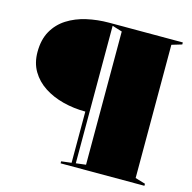

<svg xmlns="http://www.w3.org/2000/svg" viewBox="-104 -812 916 916"><g transform="rotate(15 354.0 -354.0)"><path d="M688 -708V-698L638 -683V-25L688 -10V0H274V-10L324 -16V-269Q267 -269 214 -282.5Q161 -296 119.5 -323Q78 -350 54 -390.5Q30 -431 30 -485Q30 -546 54 -588.5Q78 -631 119.5 -657.5Q161 -684 214 -696Q267 -708 324 -708ZM344 -698V-19L393 -25V-683Z"/></g></svg>

Font: Kalnia Thin
Style: Bold
Weight: 700
Version: Version 1.105